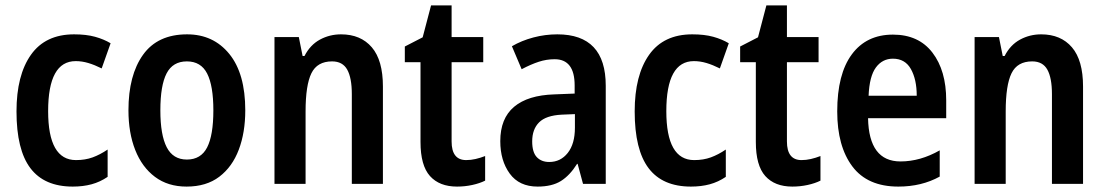

<svg xmlns="http://www.w3.org/2000/svg" viewBox="-20 -731 4090 710"><path d="M249 -41Q144 -41 92.5 -109Q41 -177 41 -319Q41 -453 94.5 -528.5Q148 -604 254 -604Q299 -604 331.5 -595Q364 -586 389 -571L356 -478Q330 -491 306.5 -498Q283 -505 260 -505Q158 -505 158 -320Q158 -139 261 -139Q295 -139 322.5 -149Q350 -159 378 -178V-77Q350 -58 318.5 -49.5Q287 -41 249 -41Z M887 -323Q887 -241 863 -177.5Q839 -114 791 -77.5Q743 -41 670 -41Q601 -41 553 -77Q505 -113 480 -176.5Q455 -240 455 -323Q455 -453 509 -528.5Q563 -604 672 -604Q769 -604 828 -531.5Q887 -459 887 -323ZM573 -323Q573 -232 596.5 -186.5Q620 -141 671 -141Q723 -141 746 -186Q769 -231 769 -323Q769 -414 746 -459Q723 -504 671 -504Q619 -504 596 -459.5Q573 -415 573 -323Z M1241 -604Q1314 -604 1355 -556Q1396 -508 1396 -411V-51H1281V-383Q1281 -443 1264 -473.5Q1247 -504 1208 -504Q1153 -504 1131.5 -460Q1110 -416 1110 -319V-51H995V-594H1085L1099 -524H1106Q1127 -565 1163 -584.5Q1199 -604 1241 -604Z M1704 -139Q1721 -139 1738.5 -143Q1756 -147 1774 -154V-63Q1754 -53 1726.5 -47Q1699 -41 1670 -41Q1605 -41 1570 -80Q1535 -119 1535 -206V-501H1477V-559L1543 -593L1574 -711H1650V-594H1767V-501H1650V-208Q1650 -139 1704 -139Z M2041 -604Q2220 -604 2220 -414V-51H2136L2116 -125H2114Q2087 -82 2054 -61.5Q2021 -41 1968 -41Q1900 -41 1865 -89Q1830 -137 1830 -209Q1830 -293 1881 -336Q1932 -379 2030 -382L2105 -385V-415Q2105 -512 2031 -512Q2001 -512 1972 -502.5Q1943 -493 1909 -475L1873 -560Q1909 -581 1952.5 -592.5Q1996 -604 2041 -604ZM2057 -307Q1999 -304 1973.5 -278.5Q1948 -253 1948 -208Q1948 -168 1965 -150Q1982 -132 2011 -132Q2053 -132 2079.5 -165.5Q2106 -199 2106 -259V-309Z M2535 -41Q2430 -41 2378.5 -109Q2327 -177 2327 -319Q2327 -453 2380.5 -528.5Q2434 -604 2540 -604Q2585 -604 2617.5 -595Q2650 -586 2675 -571L2642 -478Q2616 -491 2592.5 -498Q2569 -505 2546 -505Q2444 -505 2444 -320Q2444 -139 2547 -139Q2581 -139 2608.5 -149Q2636 -159 2664 -178V-77Q2636 -58 2604.5 -49.5Q2573 -41 2535 -41Z M2944 -139Q2961 -139 2978.5 -143Q2996 -147 3014 -154V-63Q2994 -53 2966.5 -47Q2939 -41 2910 -41Q2845 -41 2810 -80Q2775 -119 2775 -206V-501H2717V-559L2783 -593L2814 -711H2890V-594H3007V-501H2890V-208Q2890 -139 2944 -139Z M3282 -603Q3377 -603 3428 -536.5Q3479 -470 3479 -360V-294H3190Q3193 -134 3310 -134Q3383 -134 3455 -175V-78Q3388 -41 3302 -41Q3188 -41 3132 -115.5Q3076 -190 3076 -319Q3076 -457 3130 -530Q3184 -603 3282 -603ZM3282 -514Q3243 -514 3219 -481.5Q3195 -449 3192 -377H3370Q3370 -437 3348.5 -475.5Q3327 -514 3282 -514Z M3830 -604Q3903 -604 3944 -556Q3985 -508 3985 -411V-51H3870V-383Q3870 -443 3853 -473.5Q3836 -504 3797 -504Q3742 -504 3720.5 -460Q3699 -416 3699 -319V-51H3584V-594H3674L3688 -524H3695Q3716 -565 3752 -584.5Q3788 -604 3830 -604Z"/></svg>

Font: Noto Sans Tamil UI Condensed SemiBold
Style: Regular
Weight: 600
Width: 3
Designer: Jelle Bosma - Monotype Design Team
Foundry: Monotype Imaging Inc.
Version: Version 2.004; ttfautohint (v1.8.4.7-5d5b)